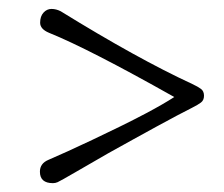

<svg xmlns="http://www.w3.org/2000/svg" viewBox="-20 -439 504 432"><path d="M99.1 -26.9Q69.8 -26.9 69.8 -52.7Q69.8 -71.3 88.9 -79.3Q107.9 -87.4 133.1 -98.9Q158.2 -110.4 187.7 -124.3Q217.3 -138.2 249 -153.8Q280.8 -169.4 309.6 -184.6Q348.1 -205.1 372.1 -220.7Q179.7 -329.1 90.3 -365.2Q70.3 -373.5 70.3 -387.9Q70.3 -402.3 77.9 -410.6Q85.4 -418.9 95.9 -418.9Q106.4 -418.9 116.7 -413.6Q289.1 -307.1 412.6 -250Q425.3 -244.1 432.1 -239Q439 -233.9 439 -223.6Q439 -213.4 432.1 -208.3Q425.3 -203.1 412.1 -196.5Q398.9 -189.9 377.7 -178.7Q356.4 -167.5 331.5 -153.8Q306.6 -140.1 279.1 -125Q251.5 -109.9 223.6 -94.2Q193.8 -77.1 154.3 -54.2Q114.7 -31.2 109.6 -29.1Q104.5 -26.9 99.1 -26.9Z"/></svg>

Font: Pompiere 
Style: Regular
Weight: 400
Designer: Karolina Lach
Foundry: Sorkin Type Co.
Version: Version 1.002